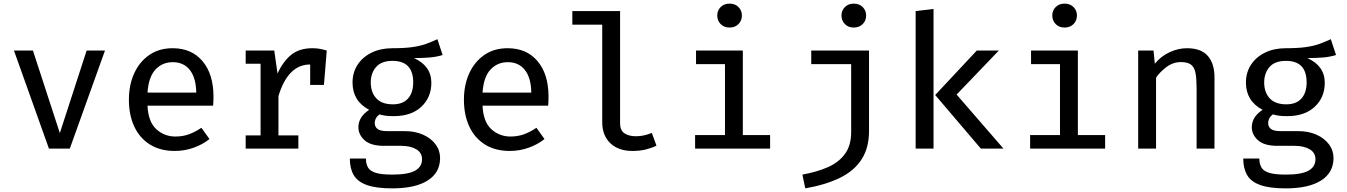

<svg xmlns="http://www.w3.org/2000/svg" viewBox="-20 -819 7425 1058"><path d="M558.5 -540.5 364.6 0H249.7L56.9 -540.5H161.5L309.7 -85.6L457.4 -540.5Z M792.8 -236.9Q796.9 -147.7 841.3 -107.2Q885.6 -66.7 946.7 -66.7Q987.2 -66.7 1021 -79Q1054.9 -91.3 1089.7 -114.9L1134.4 -52.8Q1096.4 -22.6 1046.7 -4.9Q996.9 12.8 943.6 12.8Q862.6 12.8 805.9 -22.8Q749.2 -58.5 719.7 -122.1Q690.3 -185.6 690.3 -269.7Q690.3 -351.3 719.7 -415.4Q749.2 -479.5 803.1 -516.4Q856.9 -553.3 931.3 -553.3Q1035.9 -553.3 1096.2 -481.8Q1156.4 -410.3 1156.4 -286.2Q1156.4 -272.3 1155.9 -259.5Q1155.4 -246.7 1154.4 -236.9ZM932.3 -476.4Q874.4 -476.4 836.4 -435.4Q798.5 -394.4 792.8 -308.7H1061.5Q1060 -390.8 1025.9 -433.6Q991.8 -476.4 932.3 -476.4Z M1333.8 0V-72.8H1415.9V-467.7H1333.8V-540.5H1491.3L1509.2 -413.8Q1540 -481 1584.9 -517.2Q1629.7 -553.3 1701.5 -553.3Q1725.1 -553.3 1743.3 -549.7Q1761.5 -546.2 1780.5 -540.5L1765.1 -350.8H1689.2V-463.6H1688.7Q1567.2 -463.6 1514.4 -289.7V-72.8H1624.1V0Z M2390.3 -603.1 2419 -515.9Q2385.1 -505.1 2346.4 -502.1Q2307.7 -499 2261 -499Q2356.9 -455.9 2356.9 -362.6Q2356.9 -282.6 2301.8 -230.8Q2246.7 -179 2149.2 -179Q2123.6 -179 2105.6 -181.3Q2087.7 -183.6 2071.3 -188.7Q2045.1 -170.3 2045.1 -139.5Q2045.1 -121.5 2059.5 -109Q2073.8 -96.4 2115.4 -96.4H2211.3Q2267.2 -96.4 2311 -76.9Q2354.9 -57.4 2380 -23.8Q2405.1 9.7 2405.1 51.8Q2405.1 132.3 2336.7 175.6Q2268.2 219 2141.5 219Q2052.3 219 2001.3 200.5Q1950.3 182.1 1929 145.6Q1907.7 109.2 1907.7 54.4H1996.4Q1996.4 84.6 2008.2 104.4Q2020 124.1 2051.3 133.6Q2082.6 143.1 2141.5 143.1Q2228.7 143.1 2267.2 121.5Q2305.6 100 2305.6 58.5Q2305.6 22.1 2273.3 3.3Q2241 -15.4 2190.8 -15.4H2095.9Q2023.1 -15.4 1989 -46.2Q1954.9 -76.9 1954.9 -117.9Q1954.9 -174.9 2014.4 -213.8Q1922.6 -262.1 1922.6 -364.1Q1922.6 -419.5 1950.5 -462.3Q1978.5 -505.1 2028.2 -529.2Q2077.9 -553.3 2142.6 -553.3Q2209.7 -553.3 2252.8 -559.5Q2295.9 -565.6 2327.2 -576.9Q2358.5 -588.2 2390.3 -603.1ZM2143.1 -483.6Q2082.1 -483.6 2052.6 -450Q2023.1 -416.4 2023.1 -364.1Q2023.1 -310.8 2053.3 -277.4Q2083.6 -244.1 2145.1 -244.1Q2199.5 -244.1 2228.2 -275.9Q2256.9 -307.7 2256.9 -365.1Q2256.9 -483.6 2143.1 -483.6Z M2639 -236.9Q2643.1 -147.7 2687.4 -107.2Q2731.8 -66.7 2792.8 -66.7Q2833.3 -66.7 2867.2 -79Q2901 -91.3 2935.9 -114.9L2980.5 -52.8Q2942.6 -22.6 2892.8 -4.9Q2843.1 12.8 2789.7 12.8Q2708.7 12.8 2652.1 -22.8Q2595.4 -58.5 2565.9 -122.1Q2536.4 -185.6 2536.4 -269.7Q2536.4 -351.3 2565.9 -415.4Q2595.4 -479.5 2649.2 -516.4Q2703.1 -553.3 2777.4 -553.3Q2882.1 -553.3 2942.3 -481.8Q3002.6 -410.3 3002.6 -286.2Q3002.6 -272.3 3002.1 -259.5Q3001.5 -246.7 3000.5 -236.9ZM2778.5 -476.4Q2720.5 -476.4 2682.6 -435.4Q2644.6 -394.4 2639 -308.7H2907.7Q2906.2 -390.8 2872.1 -433.6Q2837.9 -476.4 2778.5 -476.4Z M3396.9 -757.9V-139.5Q3396.9 -100.5 3421 -84.4Q3445.1 -68.2 3483.1 -68.2Q3507.2 -68.2 3529 -73.1Q3550.8 -77.9 3571.8 -86.7L3597.4 -16.4Q3574.9 -4.6 3541 4.1Q3507.2 12.8 3464.6 12.8Q3388.2 12.8 3343.3 -29.7Q3298.5 -72.3 3298.5 -146.7V-683.1H3133.8V-757.9Z M4000 -799Q4030.8 -799 4049.5 -780Q4068.2 -761 4068.2 -733.8Q4068.2 -705.6 4049.5 -686.4Q4030.8 -667.2 4000 -667.2Q3969.7 -667.2 3951 -686.4Q3932.3 -705.6 3932.3 -733.8Q3932.3 -761 3951 -780Q3969.7 -799 4000 -799ZM4073.3 -540.5V-74.9H4223.6V0H3810.3V-74.9H3974.9V-465.6H3815.4V-540.5Z M4684.1 -799Q4714.9 -799 4733.8 -780Q4752.8 -761 4752.8 -733.8Q4752.8 -705.6 4733.8 -686.4Q4714.9 -667.2 4684.1 -667.2Q4654.4 -667.2 4635.6 -686.4Q4616.9 -705.6 4616.9 -733.8Q4616.9 -761 4635.6 -780Q4654.4 -799 4684.1 -799ZM4768.7 -540.5V-98.5Q4768.7 -3.6 4727.4 59.7Q4686.2 123.1 4607.7 161.3Q4529.2 199.5 4417.4 219L4401.5 143.1Q4481.5 128.7 4542.1 102.1Q4602.6 75.4 4636.4 28.7Q4670.3 -17.9 4670.3 -91.8V-465.6H4450.3V-540.5Z M5124.1 -769.7V0H5025.6V-757.9ZM5484.1 -540.5 5251.3 -297.9 5509.7 0H5385.1L5133.3 -295.4L5362.6 -540.5Z M5846.2 -799Q5876.9 -799 5895.6 -780Q5914.4 -761 5914.4 -733.8Q5914.4 -705.6 5895.6 -686.4Q5876.9 -667.2 5846.2 -667.2Q5815.9 -667.2 5797.2 -686.4Q5778.5 -705.6 5778.5 -733.8Q5778.5 -761 5797.2 -780Q5815.9 -799 5846.2 -799ZM5919.5 -540.5V-74.9H6069.7V0H5656.4V-74.9H5821V-465.6H5661.5V-540.5Z M6251.8 0V-540.5H6336.4L6343.6 -467.7Q6376.9 -509.2 6424.9 -531.3Q6472.8 -553.3 6520.5 -553.3Q6598.5 -553.3 6635.4 -511Q6672.3 -468.7 6672.3 -393.3V0H6573.8V-332.8Q6573.8 -384.1 6567.9 -415.9Q6562.1 -447.7 6543.6 -462.3Q6525.1 -476.9 6487.7 -476.9Q6443.6 -476.9 6407.7 -449.7Q6371.8 -422.6 6350.3 -391.3V0Z M7313.3 -603.1 7342.1 -515.9Q7308.2 -505.1 7269.5 -502.1Q7230.8 -499 7184.1 -499Q7280 -455.9 7280 -362.6Q7280 -282.6 7224.9 -230.8Q7169.7 -179 7072.3 -179Q7046.7 -179 7028.7 -181.3Q7010.8 -183.6 6994.4 -188.7Q6968.2 -170.3 6968.2 -139.5Q6968.2 -121.5 6982.6 -109Q6996.9 -96.4 7038.5 -96.4H7134.4Q7190.3 -96.4 7234.1 -76.9Q7277.9 -57.4 7303.1 -23.8Q7328.2 9.7 7328.2 51.8Q7328.2 132.3 7259.7 175.6Q7191.3 219 7064.6 219Q6975.4 219 6924.4 200.5Q6873.3 182.1 6852.1 145.6Q6830.8 109.2 6830.8 54.4H6919.5Q6919.5 84.6 6931.3 104.4Q6943.1 124.1 6974.4 133.6Q7005.6 143.1 7064.6 143.1Q7151.8 143.1 7190.3 121.5Q7228.7 100 7228.7 58.5Q7228.7 22.1 7196.4 3.3Q7164.1 -15.4 7113.8 -15.4H7019Q6946.2 -15.4 6912.1 -46.2Q6877.9 -76.9 6877.9 -117.9Q6877.9 -174.9 6937.4 -213.8Q6845.6 -262.1 6845.6 -364.1Q6845.6 -419.5 6873.6 -462.3Q6901.5 -505.1 6951.3 -529.2Q7001 -553.3 7065.6 -553.3Q7132.8 -553.3 7175.9 -559.5Q7219 -565.6 7250.3 -576.9Q7281.5 -588.2 7313.3 -603.1ZM7066.2 -483.6Q7005.1 -483.6 6975.6 -450Q6946.2 -416.4 6946.2 -364.1Q6946.2 -310.8 6976.4 -277.4Q7006.7 -244.1 7068.2 -244.1Q7122.6 -244.1 7151.3 -275.9Q7180 -307.7 7180 -365.1Q7180 -483.6 7066.2 -483.6Z"/></svg>

Font: Fira Code Retina
Style: Regular
Weight: 450
Monospace: yes
Designer: Carrois Corporate, Edenspiekermann AG, Nikita Prokopov
Foundry: Carrois Corporate, Edenspiekermann AG, Nikita Prokopov
Version: Version 6.002